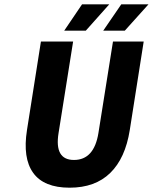

<svg xmlns="http://www.w3.org/2000/svg" viewBox="-20 -850 702 882"><path d="M274.9 -709 356.9 -830.1H481.9L374 -709ZM454.1 -709 537.1 -830.1H662.1L553.2 -709ZM299.8 12.2Q181.6 12.2 132.6 -55.7Q83.5 -123.5 104 -252.9L168 -659.2H315.9L249 -238.8Q229 -115.2 319.8 -115.2Q412.1 -115.2 432.1 -238.8L499 -659.2H640.1L576.2 -252.9Q555.7 -123 486.3 -55.4Q417 12.2 299.8 12.2Z"/></svg>

Font: Office Code Pro D Bold Italic
Style: Regular
Weight: 700
Italic angle: -9°
Designer: Nathan Rutzky & Paul D. Hunt
Foundry: Adobe Systems Incorporated
Version: Version 1.004;PS 001.004;hotconv 1.0.70;makeotf.lib2.5.58329